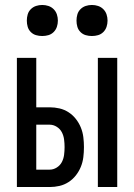

<svg xmlns="http://www.w3.org/2000/svg" viewBox="-20 -753 540 773"><path d="M374 0V-520H452V0ZM48 0V-520H126V-321H180Q200 -321 219.5 -316.5Q239 -312 256 -301Q273 -290 285.5 -274Q298 -258 305.5 -239.5Q313 -221 315.5 -201Q318 -181 318 -161Q318 -140 315.5 -120Q313 -100 305.5 -81.5Q298 -63 285.5 -47Q273 -31 256 -20Q239 -9 219.5 -4.5Q200 0 180 0ZM126 -70H180Q195 -70 208.5 -78.5Q222 -87 229 -100.5Q236 -114 238 -129.5Q240 -145 240 -161Q240 -176 238 -191.5Q236 -207 229 -220.5Q222 -234 208.5 -242.5Q195 -251 180 -251H126ZM350 -608Q337 -608 325 -611.5Q313 -615 304 -624Q295 -633 291.5 -645Q288 -657 288 -670Q288 -683 291.5 -695Q295 -707 304 -716Q313 -725 325 -729Q337 -733 350 -733Q363 -733 375 -729Q387 -725 396 -716Q405 -707 409 -695Q413 -683 413 -670Q413 -657 409 -645Q405 -633 396 -624Q387 -615 375 -611.5Q363 -608 350 -608ZM150 -608Q137 -608 125 -611.5Q113 -615 104 -624Q95 -633 91.5 -645Q88 -657 88 -670Q88 -683 91.5 -695Q95 -707 104 -716Q113 -725 125 -729Q137 -733 150 -733Q163 -733 175 -729Q187 -725 196 -716Q205 -707 209 -695Q213 -683 213 -670Q213 -657 209 -645Q205 -633 196 -624Q187 -615 175 -611.5Q163 -608 150 -608Z"/></svg>

Font: Iosevka MaddieWtf
Style: Regular
Weight: 400
Monospace: yes
Designer: Belleve Invis
Foundry: Belleve Invis
Version: Version 31.3.0; ttfautohint (v1.8.3)